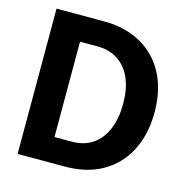

<svg xmlns="http://www.w3.org/2000/svg" viewBox="-104 -795 857 891"><g transform="rotate(15 325.0 -349.0)"><path d="M59 0V-698H287Q365 -698 427 -673.5Q489 -649 533 -603.5Q577 -558 600 -494Q623 -430 623 -351Q623 -271 600 -206.5Q577 -142 533 -95.5Q489 -49 427 -24.5Q365 0 287 0ZM204 -120H287Q346 -120 387.5 -148.5Q429 -177 450.5 -229.5Q472 -282 472 -351Q472 -421 450.5 -471.5Q429 -522 387.5 -550Q346 -578 287 -578H204Z"/></g></svg>

Font: Azeret Mono Thin SemiBold
Style: Regular
Weight: 600
Version: Version 1.002